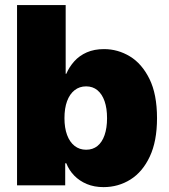

<svg xmlns="http://www.w3.org/2000/svg" viewBox="-20 -748 683 775"><path d="M397.9 7.3Q360.4 7.3 330.6 -5.1Q300.8 -17.6 279.8 -39.1Q258.8 -60.5 247.6 -88.9H243.2V0H48.8V-727.5H245.1V-450.2H247.6Q259.3 -477.5 279.8 -500.5Q300.3 -523.4 330.3 -536.6Q360.4 -549.8 399.9 -549.8Q455.6 -549.8 504.2 -520.5Q552.7 -491.2 583.3 -429.4Q613.8 -367.7 613.8 -271Q613.8 -178.2 584.7 -116.2Q555.7 -54.2 506.6 -23.4Q457.5 7.3 397.9 7.3ZM327.6 -143.6Q354.5 -143.6 373.3 -158.7Q392.1 -173.8 402.1 -202.6Q412.1 -231.4 412.1 -271Q412.1 -311 402.1 -339.6Q392.1 -368.2 373.3 -383.8Q354.5 -399.4 327.6 -399.4Q300.8 -399.4 281 -383.8Q261.2 -368.2 250.7 -339.6Q240.2 -311 240.2 -271Q240.2 -231.9 250.7 -203.4Q261.2 -174.8 281 -159.2Q300.8 -143.6 327.6 -143.6Z"/></svg>

Font: Inter 16pt Black
Style: Regular
Weight: 900
Version: Version 4.001;git-66647c0bb